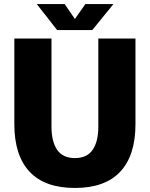

<svg xmlns="http://www.w3.org/2000/svg" viewBox="-20 -919 743 951"><path d="M351 12Q202 12 126.5 -68.5Q51 -149 51 -304V-728H235V-292Q235 -218 263 -177Q291 -136 351 -136Q411 -136 439 -177Q467 -218 467 -292V-728H651V-304Q651 -149 575.5 -68.5Q500 12 351 12ZM263 -770 162 -899H300L351 -825L403 -899H542L437 -770Z"/></svg>

Font: Murecho ExtraBold
Style: Regular
Weight: 800
Designer: Neil Summerour
Foundry: Positype
Version: Version 1.010; ttfautohint (v1.8.3)